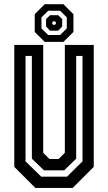

<svg xmlns="http://www.w3.org/2000/svg" viewBox="-20 -920 529 940"><path d="M153 0 50 -103V-700H191.5V-172L222 -141.5H267L297.5 -172V-700H439V-103L336 0ZM182 -55H308L384 -130V-646H353V-143L294 -86H195.5L136 -143V-646H105V-130ZM199 -715 150 -763.5V-850.5L199 -899.5H290.5L339.5 -850.5V-763.5L290.5 -715ZM216 -748.5H274L307 -781V-835L274 -867.5H216L183 -835V-781ZM225 -770 205.5 -790V-826.5L225 -845.5H265L284.5 -826.5V-790L265 -770ZM240.5 -798.5H249L253.5 -803.5V-811L249 -815.5H240.5L236 -811V-803.5Z"/></svg>

Font: Tourney Condensed SemiBold
Style: Regular
Weight: 600
Width: 3
Designer: Tyler Finck
Foundry: Etcetera Type Co
Version: Version 1.010; ttfautohint (v1.8.3)